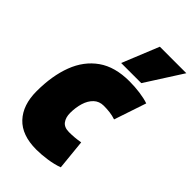

<svg xmlns="http://www.w3.org/2000/svg" viewBox="-241 -869 958 958"><g transform="rotate(45 238.0 -389.5)"><path d="M216 10Q114 10 62.5 -45Q11 -100 11 -197Q11 -306 42 -387.5Q73 -469 137.5 -514.5Q202 -560 304 -560Q342 -560 378.5 -555Q415 -550 441 -541L384 -371Q363 -378 342.5 -380.5Q322 -383 300 -383Q268 -383 247 -363Q226 -343 216 -310Q206 -277 206 -239Q206 -207 221 -187Q236 -167 270 -167Q290 -167 307.5 -168.5Q325 -170 349 -174L365 -14Q333 -2 292 4Q251 10 216 10ZM210 -595 289 -789H476L352 -595Z"/></g></svg>

Font: Georama SemiCondensed Black
Style: Italic
Weight: 900
Width: 4
Italic angle: -9°
Designer: Jean-Baptiste Levee
Foundry: Production Type
Version: Version 1.000